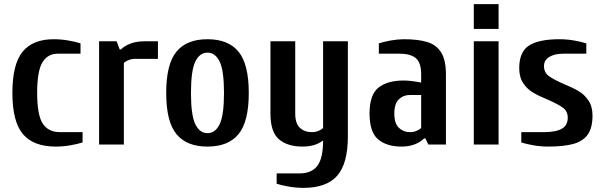

<svg xmlns="http://www.w3.org/2000/svg" viewBox="-20 -700 2920 930"><path d="M40 -250Q40 -389 89.5 -449.5Q139 -510 240 -510Q275 -510 310 -504Q345 -498 370 -490V-440H260Q211 -440 185.5 -398Q160 -356 160 -250Q160 -143 187 -101.5Q214 -60 270 -60H380V-10Q355 -2 320 4Q285 10 250 10Q142 10 91 -50.5Q40 -111 40 -250Z M460 -500H545L560 -460H565Q607 -500 680 -500H745V-415H635Q618 -415 603 -409Q588 -403 580 -395V0H460Z M785 -250Q785 -389 834.5 -449.5Q884 -510 985 -510Q1086 -510 1135.5 -449.5Q1185 -389 1185 -250Q1185 -111 1135.5 -50.5Q1086 10 985 10Q884 10 834.5 -50.5Q785 -111 785 -250ZM1065 -250Q1065 -358 1044 -401.5Q1023 -445 985 -445Q947 -445 926 -401.5Q905 -358 905 -250Q905 -142 926 -98.5Q947 -55 985 -55Q1023 -55 1044 -98.5Q1065 -142 1065 -250Z M1320 190V140H1430Q1489 140 1517 103.5Q1545 67 1545 -20Q1508 10 1445 10Q1373 10 1331.5 -25Q1290 -60 1290 -150V-500H1410V-150Q1410 -102 1432.5 -81Q1455 -60 1490 -60Q1508 -60 1522.5 -66Q1537 -72 1545 -80V-500H1665V-40Q1665 93 1613 151.5Q1561 210 1450 210Q1415 210 1380 204Q1345 198 1320 190Z M1770 -150Q1770 -241 1813 -275.5Q1856 -310 1935 -310Q1970 -310 2020 -300V-340Q2020 -397 1994 -418.5Q1968 -440 1915 -440H1815V-490Q1839 -498 1873 -504Q1907 -510 1935 -510Q2007 -510 2051 -496Q2095 -482 2117.5 -445Q2140 -408 2140 -340V0H2055L2040 -30H2035Q1993 10 1925 10Q1853 10 1811.5 -25Q1770 -60 1770 -150ZM2020 -80V-240H1965Q1934 -240 1912 -219Q1890 -198 1890 -150Q1890 -102 1912 -81Q1934 -60 1965 -60Q1983 -60 1997.5 -66Q2012 -72 2020 -80Z M2275 -560V-680H2395V-560ZM2275 0V-500H2395V0Z M2505 -10V-60H2615Q2673 -60 2701.5 -76.5Q2730 -93 2730 -130Q2730 -161 2707 -178Q2684 -195 2634 -217Q2590 -235 2562 -251.5Q2534 -268 2514.5 -297Q2495 -326 2495 -370Q2495 -449 2542.5 -479.5Q2590 -510 2690 -510Q2725 -510 2760 -504Q2795 -498 2820 -490V-440H2710Q2667 -440 2641 -424.5Q2615 -409 2615 -380Q2615 -349 2638 -332Q2661 -315 2711 -293Q2755 -275 2783 -258.5Q2811 -242 2830.5 -213Q2850 -184 2850 -140Q2850 -81 2827 -48.5Q2804 -16 2757.5 -3Q2711 10 2635 10Q2600 10 2565 4Q2530 -2 2505 -10Z"/></svg>

Font: Cuprum
Style: Bold
Weight: 700
Designer: Jovanny Lemonad
Foundry: Jovanny Lemonad
Version: Version 2.000